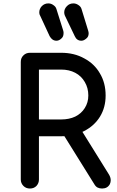

<svg xmlns="http://www.w3.org/2000/svg" viewBox="-20 -1085 672 1105"><path d="M152.3 0Q129.9 0 115.2 -14.6Q99.6 -30.3 99.6 -51.8Q99.6 -277.3 99.6 -728.5Q99.6 -752 115.2 -766.6Q129.9 -781.2 152.3 -781.2Q211.9 -781.2 332 -781.2Q407.2 -781.2 464.8 -749Q523.4 -717.8 554.7 -663.1Q587.9 -608.4 587.9 -535.2Q587.9 -466.8 555.7 -414.1Q523.4 -361.3 464.8 -331.1Q407.2 -300.8 332 -300.8Q289.1 -300.8 204.1 -300.8Q204.1 -238.3 204.1 -51.8Q204.1 -30.3 189.5 -14.6Q174.8 0 152.3 0ZM567.4 0Q552.7 0 541 -5.9Q530.3 -11.7 522.5 -25.4Q461.9 -122.1 341.8 -315.4Q367.2 -322.3 443.4 -343.8Q484.4 -278.3 607.4 -80.1Q617.2 -63.5 617.2 -47.9Q617.2 -36.1 612.3 -25.4Q598.6 0 567.4 0ZM204.1 -397.5Q236.3 -397.5 332 -397.5Q377.9 -397.5 413.1 -414.1Q448.2 -431.6 467.8 -462.9Q488.3 -495.1 488.3 -535.2Q488.3 -579.1 467.8 -613.3Q448.2 -647.5 413.1 -666Q377.9 -684.6 332 -684.6Q289.1 -684.6 204.1 -684.6Q204.1 -613.3 204.1 -397.5ZM448.2 -850.6Q421.9 -850.6 410.2 -877Q391.6 -916 353.5 -995.1Q349.6 -1003.9 349.6 -1013.7Q349.6 -1034.2 365.2 -1049.8Q379.9 -1065.4 402.3 -1065.4Q418 -1065.4 431.6 -1055.7Q445.3 -1046.9 449.2 -1033.2Q461.9 -991.2 487.3 -909.2Q490.2 -900.4 490.2 -892.6Q490.2 -873 475.6 -862.3Q461.9 -850.6 448.2 -850.6ZM304.7 -850.6Q280.3 -850.6 265.6 -877Q248 -916 210.9 -995.1Q208 -1000 207 -1004.9Q207 -1009.8 206.1 -1013.7Q206.1 -1034.2 220.7 -1049.8Q236.3 -1065.4 257.8 -1065.4Q274.4 -1065.4 287.1 -1055.7Q300.8 -1046.9 304.7 -1033.2Q318.4 -991.2 343.8 -909.2Q344.7 -905.3 345.7 -900.4Q345.7 -896.5 345.7 -892.6Q345.7 -873 332 -862.3Q319.3 -850.6 304.7 -850.6Z"/></svg>

Font: Abed
Style: Bold
Weight: 700
Designer: Johan Aakerlund
Version: Version 3.105